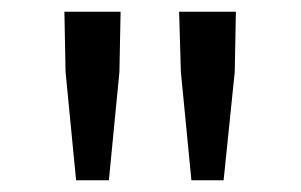

<svg xmlns="http://www.w3.org/2000/svg" viewBox="-20 -791 515 328"><path d="M110 -483H166L184 -668L186 -771H90L92 -668ZM307 -483H362L381 -668L383 -771H286L289 -668Z"/></svg>

Font: Noto Sans CJK TC Regular
Style: Regular
Weight: 400
Designer: Ryoko NISHIZUKA (kana & ideographs); Paul D. Hunt (Latin, Greek & Cyrillic); Wenlong ZHANG (bopomofo); Sandoll Communica
Foundry: Adobe Systems Incorporated
Version: Version 1.001;PS 1.001;hotconv 1.0.78;makeotf.lib2.5.61930